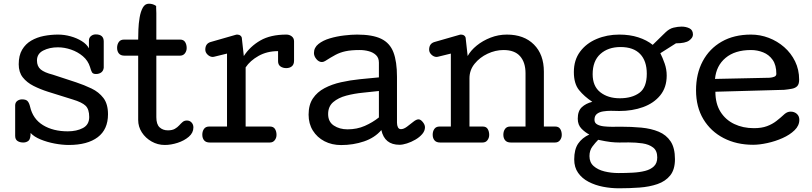

<svg xmlns="http://www.w3.org/2000/svg" viewBox="-20 -766 4364 1032"><path d="M349.6 13.2Q314.5 13.2 273.9 5.6Q233.4 -2 198.2 -16.4Q163.1 -30.8 144.5 -51.3Q144.5 -18.6 133.1 -9.3Q121.6 0 105 0Q86.4 0 74 -8.3Q61.5 -16.6 61.5 -36.1V-201.2Q62.5 -216.3 73.5 -224.1Q84.5 -231.9 98.6 -231.9Q120.1 -231.9 128.7 -221.9Q137.2 -211.9 141.6 -192.9Q156.7 -126.5 211.2 -93.3Q265.6 -60.1 344.2 -60.1Q392.1 -60.1 425.8 -77.9Q459.5 -95.7 459.5 -137.2Q459.5 -178.7 440.2 -197.5Q420.9 -216.3 370.6 -231.4L237.8 -272.9Q196.3 -286.1 160.4 -304.2Q124.5 -322.3 102.5 -350.1Q80.6 -377.9 80.6 -420.4Q80.6 -467.8 98.9 -498.8Q117.2 -529.8 147.7 -547.6Q178.2 -565.4 215.8 -572.8Q253.4 -580.1 292 -580.1Q325.7 -580.1 359.4 -570.8Q393.1 -561.5 419.7 -544.9Q446.3 -528.3 458 -506.3V-547.9Q458 -563 468.8 -572Q479.5 -581.1 494.6 -581.1Q537.6 -581.1 537.6 -543V-401.9Q535.6 -385.3 524.2 -376.7Q512.7 -368.2 495.6 -368.2Q479.5 -368.2 474.1 -377.9Q468.8 -387.7 463.9 -405.8Q453.1 -440.4 425.3 -463.9Q397.5 -487.3 361.8 -499.5Q326.2 -511.7 291 -511.7Q246.1 -511.7 212.4 -494.4Q178.7 -477.1 178.7 -440.9Q178.7 -409.7 198.7 -392.8Q218.8 -376 263.7 -364.7L388.7 -323.7Q432.6 -309.1 471.9 -290.3Q511.2 -271.5 535.9 -239.3Q560.5 -207 560.5 -151.9Q560.5 -70.3 505.4 -28.6Q450.2 13.2 349.6 13.2Z M865.7 13.2Q827.6 13.2 794.9 -5.4Q762.2 -23.9 742.4 -54.4Q722.7 -85 722.7 -121.1V-466.8H649.4Q628.9 -466.8 619.1 -478.5Q609.4 -490.2 609.4 -508.8Q609.4 -526.9 618.4 -540Q627.4 -553.2 646.5 -553.2H722.7Q722.7 -575.7 723.9 -607.9Q725.1 -640.1 730.5 -671.9Q735.8 -703.6 747.6 -724.9Q759.3 -746.1 780.3 -746.1Q802.2 -746.1 819.3 -733.9V-724.1Q819.3 -717.8 819.8 -710Q820.3 -702.1 820.3 -695.3V-553.2H948.2Q966.8 -553.2 975.1 -539.8Q983.4 -526.4 983.4 -507.8Q983.4 -491.7 973.9 -479.2Q964.4 -466.8 947.3 -466.8H820.3V-136.2Q820.3 -97.7 837.9 -81.5Q855.5 -65.4 882.3 -65.4Q905.8 -65.4 919.7 -73.5Q933.6 -81.5 942.9 -91.8Q952.1 -102.1 961.4 -110.1Q970.7 -118.2 984.4 -118.2Q1000 -118.2 1009.8 -107.4Q1019.5 -96.7 1019.5 -81.1Q1019.5 -52.2 994.9 -31Q970.2 -9.8 934.6 1.7Q898.9 13.2 865.7 13.2Z M1107.4 0Q1086.9 0 1077.1 -11.7Q1067.4 -23.4 1067.4 -42Q1067.4 -60.1 1076.4 -73Q1085.4 -85.9 1104.5 -85.9H1200.2V-478L1130.4 -460.9Q1127.4 -460 1123.5 -460Q1108.9 -460 1096.2 -471.9Q1083.5 -483.9 1083.5 -499Q1083.5 -531.2 1111.3 -540L1247.6 -579.1Q1250 -579.1 1250.2 -579.6Q1250.5 -580.1 1252.4 -580.1H1255.4Q1265.6 -580.1 1272.9 -574Q1280.3 -567.9 1280.3 -557.1L1290.5 -464.8Q1324.2 -516.6 1379.2 -548.3Q1434.1 -580.1 1519.5 -580.1Q1535.6 -580.1 1548.1 -570.6Q1560.5 -561 1560.5 -543.9V-439.9Q1560.5 -419.4 1548.8 -409.7Q1537.1 -399.9 1518.6 -399.9Q1500.5 -399.9 1487.5 -408.9Q1474.6 -418 1474.6 -437V-491.2Q1415.5 -491.2 1369.9 -465.6Q1324.2 -439.9 1300.3 -403.8V-85.9H1431.2Q1449.7 -85.9 1458 -72.8Q1466.3 -59.6 1466.3 -41Q1466.3 -24.9 1456.8 -12.5Q1447.3 0 1430.2 0Z M1813.5 13.7Q1763.7 13.7 1724.1 -6.8Q1684.6 -27.3 1661.6 -64.2Q1638.7 -101.1 1638.7 -149.9Q1638.7 -202.6 1661.9 -237.1Q1685.1 -271.5 1724.4 -292.2Q1763.7 -313 1813 -324Q1862.3 -335 1915 -340.3Q1967.8 -345.7 2016.6 -350.1V-429.2Q2016.6 -455.1 2001.2 -469.7Q1985.8 -484.4 1962.4 -490.7Q1939 -497.1 1913.6 -497.1Q1867.7 -497.1 1837.9 -490.7Q1808.1 -484.4 1783.4 -471.2Q1758.8 -458 1727.5 -438Q1718.3 -432.6 1710.4 -432.6Q1693.8 -432.6 1680.7 -448.2Q1667.5 -463.9 1667.5 -481Q1667.5 -510.3 1691.7 -529.5Q1715.8 -548.8 1752.9 -559.8Q1790 -570.8 1829.6 -575.4Q1869.1 -580.1 1899.4 -580.1Q1982.4 -580.1 2029.1 -557.4Q2075.7 -534.7 2094.7 -484.9Q2113.8 -435.1 2113.8 -353V-106.9Q2113.8 -91.8 2118.9 -81.8Q2124 -71.8 2135.3 -71.8Q2149.9 -71.8 2167.5 -85Q2185.1 -98.1 2201.4 -111.3Q2217.8 -124.5 2229.5 -124.5Q2240.7 -124.5 2252.4 -110.1Q2264.2 -95.7 2264.2 -82Q2264.2 -62.5 2249.5 -45.4Q2234.9 -28.3 2212.6 -15.4Q2190.4 -2.4 2167.2 4.9Q2144 12.2 2127.4 12.2Q2046.9 12.2 2029.8 -66.9Q1994.1 -25.4 1936.5 -5.9Q1878.9 13.7 1813.5 13.7ZM1847.7 -70.8Q1898.9 -70.8 1940.9 -89.4Q1982.9 -107.9 2016.6 -134.8V-276.9Q1978 -272.5 1930.9 -267.8Q1883.8 -263.2 1841.3 -252Q1798.8 -240.7 1771.2 -217.3Q1743.7 -193.8 1743.7 -152.8Q1743.7 -111.3 1774.4 -91.1Q1805.2 -70.8 1847.7 -70.8Z M2345.7 0Q2325.2 0 2315.4 -11.7Q2305.7 -23.4 2305.7 -42Q2305.7 -60.1 2314.7 -73Q2323.7 -85.9 2342.8 -85.9H2403.3V-478L2333.5 -460.9Q2330.6 -460 2326.7 -460Q2312 -460 2299.3 -471.9Q2286.6 -483.9 2286.6 -499Q2286.6 -531.2 2314.5 -540L2450.7 -579.1Q2453.1 -579.1 2453.4 -579.6Q2453.6 -580.1 2455.6 -580.1H2458.5Q2468.8 -580.1 2476.1 -574Q2483.4 -567.9 2483.4 -557.1L2493.7 -464.8Q2510.3 -495.1 2542.5 -521.2Q2574.7 -547.4 2616.7 -563.7Q2658.7 -580.1 2704.6 -580.1Q2796.4 -580.1 2849.9 -526.6Q2903.3 -473.1 2903.3 -380.9V-85.9H2964.4Q2982.9 -85.9 2991.2 -72.8Q2999.5 -59.6 2999.5 -41Q2999.5 -24.9 2990 -12.5Q2980.5 0 2963.4 0H2725.6Q2705.1 0 2695.3 -11.7Q2685.5 -23.4 2685.5 -42Q2685.5 -60.1 2694.6 -73Q2703.6 -85.9 2722.7 -85.9H2804.7V-372.1Q2804.7 -430.7 2775.4 -463.9Q2746.1 -497.1 2686.5 -497.1Q2643.1 -497.1 2600.8 -477.3Q2558.6 -457.5 2531 -423.3Q2503.4 -389.2 2503.4 -345.2V-85.9H2574.7Q2593.3 -85.9 2601.3 -72.8Q2609.4 -59.6 2609.4 -41Q2609.4 -24.9 2600.1 -12.5Q2590.8 0 2573.7 0Z M3306.6 246.1Q3263.7 246.1 3221.2 237.8Q3178.7 229.5 3143.6 211.2Q3108.4 192.9 3087.4 163.1Q3066.4 133.3 3066.4 90.8Q3066.4 37.1 3087.6 5.9Q3108.9 -25.4 3147.5 -43Q3126 -53.7 3105.7 -74.2Q3085.4 -94.7 3085.4 -127.9Q3085.4 -169.4 3107.2 -189.7Q3128.9 -210 3163.6 -218.8Q3120.1 -247.6 3092.3 -282Q3064.5 -316.4 3064.5 -378.9Q3064.5 -443.4 3097.9 -488.3Q3131.3 -533.2 3187 -556.6Q3242.7 -580.1 3308.6 -580.1Q3365.2 -580.1 3410.6 -565.4Q3456.1 -550.8 3488.3 -524.9L3554.7 -589.8Q3576.7 -611.8 3600.3 -617.4Q3624 -623 3643.6 -623Q3667 -623 3685.8 -613.8Q3704.6 -604.5 3704.6 -580.1Q3704.6 -563 3684.1 -548.1Q3663.6 -533.2 3613.3 -533.2L3529.3 -480Q3541.5 -456.1 3552.5 -424.8Q3563.5 -393.6 3563.5 -359.9Q3563.5 -296.4 3529.1 -253.9Q3494.6 -211.4 3436.8 -190.4Q3378.9 -169.4 3308.6 -169.4Q3299.3 -169.4 3287.6 -169.9Q3275.9 -170.4 3263.2 -170.4Q3242.2 -170.4 3221.9 -167.2Q3201.7 -164.1 3188.5 -153.8Q3175.3 -143.6 3175.3 -122.1Q3175.3 -105.5 3189.5 -97.4Q3203.6 -89.4 3225.3 -86.9Q3247.1 -84.5 3269.5 -84.5Q3282.2 -84.5 3293.7 -84.7Q3305.2 -85 3314.5 -85Q3374 -85 3426.8 -80.1Q3479.5 -75.2 3520.5 -58.1Q3561.5 -41 3584.7 -5.9Q3607.9 29.3 3607.9 89.8Q3607.9 145 3582.5 176.8Q3557.1 208.5 3513.9 223.4Q3470.7 238.3 3417 242.2Q3363.3 246.1 3306.6 246.1ZM3311.5 -237.8Q3376.5 -237.8 3416.5 -266.8Q3456.5 -295.9 3456.5 -369.6Q3456.5 -438.5 3420.7 -475.8Q3384.8 -513.2 3315.4 -513.2Q3248.5 -513.2 3207 -475.8Q3165.5 -438.5 3165.5 -367.2Q3165.5 -302.2 3206.8 -270Q3248 -237.8 3311.5 -237.8ZM3304.7 164.1Q3343.3 164.1 3380.4 162.1Q3417.5 160.2 3447.3 152.6Q3477.1 145 3494.9 127.9Q3512.7 110.8 3512.7 80.1Q3512.7 43.9 3490.5 26.9Q3468.3 9.8 3433.1 4.6Q3397.9 -0.5 3359.4 -0.5Q3344.2 -0.5 3332 -0.2Q3319.8 0 3308.6 0Q3286.1 0 3262.2 -2.7Q3238.3 -5.4 3195.3 -14.6Q3180.2 0.5 3164.3 21.5Q3148.4 42.5 3148.4 73.2Q3148.4 106.9 3170.9 126.7Q3193.4 146.5 3229 155.3Q3264.6 164.1 3304.7 164.1Z M4028.3 12.2Q3939 12.2 3869.6 -23.7Q3800.3 -59.6 3760.7 -125.2Q3721.2 -190.9 3721.2 -280.8Q3721.2 -369.6 3757.1 -437Q3793 -504.4 3859.1 -542.2Q3925.3 -580.1 4016.6 -580.1Q4065.9 -580.1 4112.1 -562.5Q4158.2 -544.9 4195.1 -512.7Q4231.9 -480.5 4253.7 -436Q4275.4 -391.6 4275.4 -337.9Q4275.4 -313.5 4265.1 -303Q4254.9 -292.5 4236.8 -289.1Q4218.8 -285.6 4195.3 -283.2L3825.2 -272.9Q3825.2 -209 3852.5 -165.3Q3879.9 -121.6 3926.8 -99.4Q3973.6 -77.1 4032.2 -77.1Q4073.7 -77.1 4102.5 -87.9Q4131.3 -98.6 4153.6 -116Q4175.8 -133.3 4197.3 -153.3Q4212.4 -166 4229.5 -166Q4249.5 -166 4262.9 -154.1Q4276.4 -142.1 4276.4 -122.1Q4276.4 -90.8 4250.7 -65.9Q4225.1 -41 4186 -23.7Q4147 -6.3 4104.5 2.9Q4062 12.2 4028.3 12.2ZM3823.2 -341.8 4116.7 -348.1Q4130.4 -349.1 4141.6 -353.5Q4152.8 -357.9 4152.8 -369.1Q4152.8 -416 4133.1 -444.1Q4113.3 -472.2 4082 -484.6Q4050.8 -497.1 4016.6 -497.1Q3930.2 -497.1 3879.9 -454.8Q3829.6 -412.6 3823.2 -341.8Z"/></svg>

Font: Cutive
Style: Regular
Weight: 400
Version: Version 1.100; ttfautohint (v1.8.4.7-5d5b)